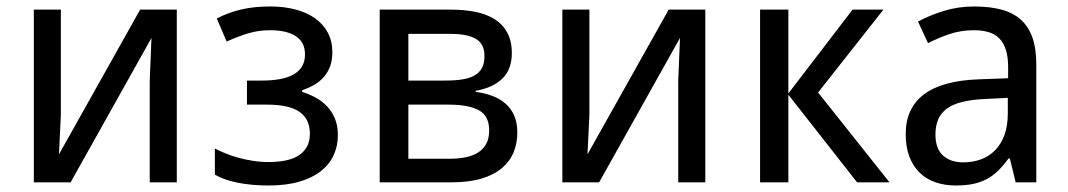

<svg xmlns="http://www.w3.org/2000/svg" viewBox="-20 -566 3316 596"><path d="M168.9 -536.1V-210L163.1 -86.9L415 -536.1H528.8V0H444.8V-315.9L450.2 -448.2L199.2 0H85V-536.1Z M793.9 -315.9Q823.7 -315.9 848.1 -320.3Q872.6 -324.7 890.1 -334.2Q907.7 -343.8 917.2 -359.4Q926.8 -375 926.8 -397Q926.8 -434.6 898.7 -453.4Q870.6 -472.2 817.9 -472.2Q783.2 -472.2 751.7 -462.9Q720.2 -453.6 683.6 -437L652.8 -508.8Q672.4 -518.6 691.2 -525.4Q710 -532.2 730 -536.9Q750 -541.5 772 -543.7Q793.9 -545.9 819.8 -545.9Q861.8 -545.9 897 -536.6Q932.1 -527.3 957.8 -509.3Q983.4 -491.2 997.6 -464.6Q1011.7 -438 1011.7 -403.8Q1011.7 -379.4 1004.9 -360.6Q998 -341.8 985.6 -327.4Q973.1 -313 956.1 -303Q939 -293 918 -286.1V-280.8Q939.5 -273.9 959.5 -263.2Q979.5 -252.4 994.9 -236.3Q1010.3 -220.2 1019.5 -198.2Q1028.8 -176.3 1028.8 -146Q1028.8 -113.3 1015.9 -84.7Q1002.9 -56.2 976.6 -35.2Q950.2 -14.2 909.7 -2.2Q869.1 9.8 814 9.8Q760.7 9.8 718 1.2Q675.3 -7.3 647 -23.9V-105Q662.1 -97.2 680.7 -89.6Q699.2 -82 720.5 -76.2Q741.7 -70.3 765.4 -66.7Q789.1 -63 814 -63Q840.8 -63 864.3 -67.4Q887.7 -71.8 904.8 -82Q921.9 -92.3 931.9 -109.1Q941.9 -126 941.9 -150.9Q941.9 -196.8 909.4 -219Q877 -241.2 809.6 -241.2H746.6V-315.9Z M1568.8 -400.9Q1568.8 -350.1 1538.8 -321.5Q1508.8 -293 1456.5 -284.2V-280.8Q1483.9 -277.3 1507.6 -268.6Q1531.2 -259.8 1548.6 -244.9Q1565.9 -230 1575.9 -207.8Q1585.9 -185.5 1585.9 -154.8Q1585.9 -122.1 1574.5 -93.8Q1563 -65.4 1538.3 -44.4Q1513.7 -23.4 1474.9 -11.7Q1436 0 1380.9 0H1158.7V-536.1H1379.9Q1420.4 -536.1 1455.1 -529.3Q1489.7 -522.5 1514.9 -506.8Q1540 -491.2 1554.4 -465.1Q1568.8 -439 1568.8 -400.9ZM1498.5 -161.1Q1498.5 -206.1 1466.8 -223.6Q1435.1 -241.2 1372.6 -241.2H1247.6V-73.2H1374.5Q1401.9 -73.2 1424.6 -77.6Q1447.3 -82 1463.6 -92.3Q1480 -102.5 1489.3 -119.4Q1498.5 -136.2 1498.5 -161.1ZM1483.9 -392.1Q1483.9 -429.7 1457.3 -445.3Q1430.7 -460.9 1377.9 -460.9H1247.6V-315.9H1362.8Q1393.1 -315.9 1415.5 -319.6Q1438 -323.2 1453.4 -332Q1468.8 -340.8 1476.3 -355.5Q1483.9 -370.1 1483.9 -392.1Z M1809.6 -536.1V-210L1803.7 -86.9L2055.7 -536.1H2169.4V0H2085.4V-315.9L2090.8 -448.2L1839.8 0H1725.6V-536.1Z M2626.5 -536.1H2722.2L2519.5 -278.8L2741.2 0H2640.6L2427.2 -272V0H2339.4V-536.1H2427.2V-275.9Z M3132.8 0 3114.7 -74.2H3110.8Q3094.7 -52.2 3078.6 -36.4Q3062.5 -20.5 3043.5 -10.3Q3024.4 0 3001 4.9Q2977.5 9.8 2946.8 9.8Q2913.1 9.8 2884.8 0.2Q2856.4 -9.3 2835.7 -29.1Q2814.9 -48.8 2803.2 -78.9Q2791.5 -108.9 2791.5 -149.9Q2791.5 -230 2847.9 -272.9Q2904.3 -315.9 3019.5 -319.8L3109.4 -323.2V-356.9Q3109.4 -389.6 3102.3 -411.6Q3095.2 -433.6 3081.8 -447Q3068.4 -460.4 3048.6 -466.3Q3028.8 -472.2 3003.4 -472.2Q2962.9 -472.2 2928 -460.4Q2893.1 -448.7 2860.8 -432.1L2829.6 -499Q2865.7 -518.6 2910.2 -532.2Q2954.6 -545.9 3003.4 -545.9Q3053.2 -545.9 3089.6 -535.9Q3126 -525.9 3149.7 -504.2Q3173.3 -482.4 3185.1 -448.7Q3196.8 -415 3196.8 -367.2V0ZM2969.7 -62Q2999.5 -62 3024.9 -71.3Q3050.3 -80.6 3068.8 -99.4Q3087.4 -118.2 3097.9 -146.7Q3108.4 -175.3 3108.4 -213.9V-262.2L3038.6 -258.8Q2994.6 -256.8 2964.8 -249Q2935.1 -241.2 2917.2 -227.3Q2899.4 -213.4 2891.6 -193.6Q2883.8 -173.8 2883.8 -148.9Q2883.8 -104 2907.5 -83Q2931.2 -62 2969.7 -62Z"/></svg>

Font: Genotype
Style: Regular
Weight: 400
Foundry: Ascender Corporation
Version: Version 1.00